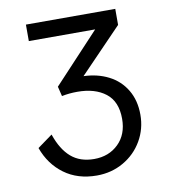

<svg xmlns="http://www.w3.org/2000/svg" viewBox="-82 -788 773 872"><g transform="rotate(-10 304.5 -352.5)"><path d="M508 -718H96V-642H402L190 -415L201 -370Q235 -377 273 -377Q354 -377 403 -339Q452 -301 452 -221Q452 -149 408 -106Q364 -63 296 -63Q231 -63 189.5 -99Q148 -135 124 -206L55 -156Q83 -78 145 -32.5Q207 13 295 13Q363 13 418.5 -19Q474 -51 505.5 -105.5Q537 -160 537 -225Q537 -291 508 -339.5Q479 -388 428 -414Q377 -440 313 -442L508 -644Z"/></g></svg>

Font: Geom Light
Style: Regular
Weight: 300
Version: Version 1.102